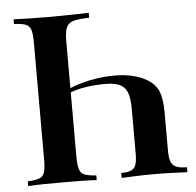

<svg xmlns="http://www.w3.org/2000/svg" viewBox="-51 -760 827 812"><g transform="rotate(-5 362.5 -354.0)"><path d="M433 0V-21Q460 -21 475 -27.5Q490 -34 495.5 -50.5Q501 -67 501 -98V-287Q501 -324 494 -349.5Q487 -375 465.5 -388.5Q444 -402 397 -402Q354 -402 315.5 -396Q277 -390 250 -379V-397Q269 -406 299 -414.5Q329 -423 366 -428.5Q403 -434 441 -434Q486 -434 522 -424.5Q558 -415 582 -399Q615 -378 626.5 -346Q638 -314 638 -261V-98Q638 -67 644.5 -50.5Q651 -34 667.5 -27.5Q684 -21 712 -21V0Q691 -1 650 -2.5Q609 -4 569 -4Q529 -4 492 -2.5Q455 -1 433 0ZM36 0V-20Q69 -22 85.5 -28Q102 -34 107.5 -52Q113 -70 113 -106V-602Q113 -639 107.5 -656.5Q102 -674 85.5 -680.5Q69 -687 36 -688V-708Q65 -707 104 -706Q143 -705 185 -705Q234 -705 280 -706Q326 -707 355 -708V-687Q312 -686 289.5 -680Q267 -674 258.5 -655.5Q250 -637 250 -598V-106Q250 -70 256 -52Q262 -34 278.5 -28Q295 -22 327 -20V0Q304 -2 264 -2.5Q224 -3 179 -3Q141 -3 101.5 -2.5Q62 -2 36 0Z"/></g></svg>

Font: Playfair Display SemiBold
Style: Regular
Weight: 600
Designer: Claus Eggers Sørensen
Foundry: Claus Eggers Sørensen
Version: Version 1.203